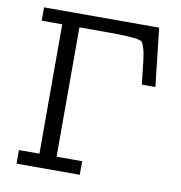

<svg xmlns="http://www.w3.org/2000/svg" viewBox="-78 -752 774 823"><g transform="rotate(10 309.5 -340.0)"><path d="M47.9 0V-59.1H137.2V-622.1H47.9V-680.2H548.8L577.1 -426.8H518.1Q510.3 -501 506.1 -533.9Q502 -566.9 494.9 -587.4Q487.8 -607.9 482.4 -610.4Q477.1 -612.8 462.9 -616.2Q426.8 -622.1 339.8 -622.1H211.9V-59.1H323.2V0Z"/></g></svg>

Font: CMU Concrete
Style: Roman
Weight: 500
Version: Version 0.7.0